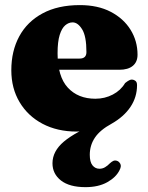

<svg xmlns="http://www.w3.org/2000/svg" viewBox="-20 -516 596 772"><path d="M162 -235.5V-280.5H300Q327.5 -280.5 327.5 -306.5Q327.5 -370.5 310.2 -398.2Q293 -426 272 -426Q256 -426 242.2 -414.2Q228.5 -402.5 220 -375.5Q211.5 -348.5 211.5 -302Q211.5 -208 252.8 -163.5Q294 -119 363.5 -119Q401.5 -119 433.5 -135.8Q465.5 -152.5 483 -182Q502 -197.5 511.5 -196Q519 -195.5 525 -190.5Q531 -185.5 531 -173.5Q531 -125.5 504.5 -86Q478 -46.5 428.5 -18.5Q382.5 6.5 361.8 37.2Q341 68 341 106.5Q341 135.5 352 149Q363 162.5 380 162.5Q392 162.5 402.2 156.5Q412.5 150.5 422 140.5Q429 134 435.5 131Q442 128 450 130.5Q458.5 133 463.8 142.8Q469 152.5 460.5 168.5Q446.5 197 411 216.8Q375.5 236.5 324 236.5Q259.5 236.5 225.2 209.8Q191 183 191 140.5Q191 92 237 53.2Q283 14.5 381.5 -25.5L332.5 7Q321.5 10.5 309.5 11.8Q297.5 13 288.5 13Q210.5 13 151.2 -18.2Q92 -49.5 58.8 -105.2Q25.5 -161 25.5 -233.5Q25.5 -311 57.5 -370Q89.5 -429 151.2 -462.2Q213 -495.5 301 -495.5Q373.5 -495.5 425.2 -468.5Q477 -441.5 505 -396.2Q533 -351 533 -296Q533 -267 514 -251.2Q495 -235.5 460 -235.5Z"/></svg>

Font: Fraunces
Style: Regular
Weight: 900
Version: Version 1.000;[b76b70a41]